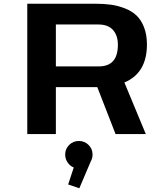

<svg xmlns="http://www.w3.org/2000/svg" viewBox="-20 -720 890 1031"><path d="M493.5 -252H280V0H126.5V-700H491Q537.5 -700 575.5 -694.8Q613.5 -689.5 650.8 -675Q688 -660.5 713 -636.8Q738 -613 753.5 -573.5Q769 -534 769 -481Q769 -328 648 -277L763 0H600.5L502.5 -252ZM280 -588.5V-363.5H511Q613 -363.5 613 -479.5Q613 -529.5 586.8 -559Q560.5 -588.5 508.5 -588.5ZM477 109.5Q477 130.5 467 147.5L406 291L346 270.5L376 179.5Q355.5 171 342.8 152Q330 133 330 109.5Q330 79.5 351.5 58.2Q373 37 403.5 37Q434 37 455.5 58.2Q477 79.5 477 109.5Z"/></svg>

Font: League Mono Wide SemiBold
Style: Regular
Weight: 600
Width: 8
Designer: Tyler Finck
Foundry: The League of Moveable Type / Tyler Finck
Version: Version 2.210